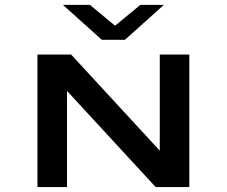

<svg xmlns="http://www.w3.org/2000/svg" viewBox="-20 -758 919 778"><path d="M344.2 -738.3 446.3 -653.8 548.8 -738.3H644L486.3 -596.7H392.6L234.9 -738.3ZM610.8 0 251.5 -389.6V0H131.8V-537.1H268.1L627.4 -147.5V-537.1H747.1V0Z"/></svg>

Font: Squarish Sans CT
Style: RegularSC
Weight: 400
Version: Version 0.9